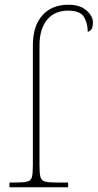

<svg xmlns="http://www.w3.org/2000/svg" viewBox="-20 -792 413 812"><path d="M20 0V-20H46Q80 -20 95.5 -24Q111 -28 115 -43.5Q119 -59 119 -94V-600Q119 -682 159 -727Q199 -772 270 -772Q318 -772 345.5 -748Q373 -724 373 -697Q373 -677 366 -667.5Q359 -658 351 -658Q351 -695 334.5 -721Q318 -747 268 -747Q210 -747 178.5 -707.5Q147 -668 147 -600V-94Q147 -59 151 -43.5Q155 -28 171 -24Q187 -20 221 -20H268V0Z"/></svg>

Font: Noto Serif Thin
Style: Regular
Weight: 100
Designer: Monotype Design Team
Foundry: Monotype Imaging Inc.
Version: Version 2.015